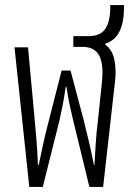

<svg xmlns="http://www.w3.org/2000/svg" viewBox="-20 -734 518 754"><path d="M95 0 37 -548H90L117 -255Q120 -221 123.5 -180Q127 -139 129 -86H132Q141 -127 146 -152Q151 -177 155 -193Q159 -209 162.5 -224Q166 -239 172 -261L222 -457H257L309 -261Q320 -217 329.5 -176.5Q339 -136 349 -86H351Q353 -128 356 -172Q359 -216 364 -255L380 -408Q388 -482 369.5 -516Q351 -550 304 -550H268V-592H327Q375 -592 394 -621.5Q413 -651 413 -706V-714H467V-706Q467 -647 449.5 -611Q432 -575 393 -562V-559Q421 -539 429 -500Q437 -461 432 -417L385 0H331L267 -263Q259 -296 253 -324.5Q247 -353 241 -393H238Q232 -351 226 -320.5Q220 -290 214 -263L148 0Z"/></svg>

Font: Noto Sans Thai ExtCond Light
Style: Regular
Weight: 300
Width: 2
Designer: Monotype Design Team
Foundry: Monotype Imaging Inc.
Version: Version 2.002; ttfautohint (v1.8.4.7-5d5b)